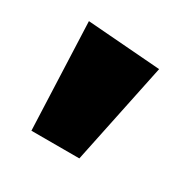

<svg xmlns="http://www.w3.org/2000/svg" viewBox="-74 -912 379 385"><g transform="rotate(30 115.5 -720.0)"><path d="M31 -844 41 -596H152L201 -831Z"/></g></svg>

Font: Fira Sans ExtraBold
Style: Regular
Weight: 800
Designer: bBox Type GmbH & Carrois Corporate GbR & Edenspiekermann AG
Foundry: bBox Type GmbH & Carrois Corporate GbR & Edenspiekermann AG
Version: Version 4.300;PS 004.300;hotconv 1.0.88;makeotf.lib2.5.64775